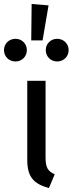

<svg xmlns="http://www.w3.org/2000/svg" viewBox="-51 -933 365 965"><path d="M178 -527H86V-130C86 -46 116 -9 195 12L224 -57C191 -72 178 -89 178 -141ZM236 -738C204 -738 179 -713 179 -681C179 -649 204 -624 236 -624C269 -624 294 -649 294 -681C294 -713 269 -738 236 -738ZM27 -738C-6 -738 -31 -713 -31 -681C-31 -649 -6 -624 27 -624C59 -624 84 -649 84 -681C84 -713 59 -738 27 -738ZM108 -913 106 -730H163L193 -906Z"/></svg>

Font: Fira Math
Style: Regular
Weight: 400
Designer: Xiangdong Zeng
Foundry: Xiangdong Zeng
Version: Version 0.3.4